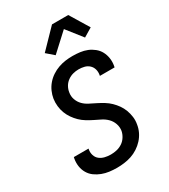

<svg xmlns="http://www.w3.org/2000/svg" viewBox="-234 -1091 1068 1210"><g transform="rotate(-30 300.0 -486.0)"><path d="M251 8Q223 8 196 4.5Q169 1 144 -8.5Q119 -18 97.5 -33.5Q76 -49 62.5 -72Q49 -95 45 -122Q41 -149 46 -177L48 -187H155L154 -182Q150 -160 156.5 -139.5Q163 -119 179 -106.5Q195 -94 216 -89Q237 -84 259 -84Q281 -84 302.5 -89Q324 -94 343 -106.5Q362 -119 374.5 -139Q387 -159 391 -180Q395 -207 386 -232Q377 -257 359 -275Q341 -293 318 -304.5Q295 -316 272.5 -327Q250 -338 228 -351.5Q206 -365 188 -382.5Q170 -400 155.5 -421Q141 -442 132 -465.5Q123 -489 120 -516Q117 -543 121 -570Q125 -595 136 -620Q147 -645 165 -666Q183 -687 206.5 -702.5Q230 -718 255.5 -727Q281 -736 306.5 -739.5Q332 -743 358 -743Q386 -743 413 -739.5Q440 -736 463.5 -726.5Q487 -717 507.5 -700.5Q528 -684 540 -661.5Q552 -639 556 -612Q560 -585 555 -558L553 -548H446L447 -553Q451 -575 445.5 -594.5Q440 -614 425.5 -627.5Q411 -641 391 -646Q371 -651 350 -651Q329 -651 308.5 -645.5Q288 -640 270 -627Q252 -614 241 -595Q230 -576 227 -555Q222 -528 231 -503Q240 -478 257.5 -460.5Q275 -443 298 -431.5Q321 -420 344 -408.5Q367 -397 389 -383.5Q411 -370 429 -352.5Q447 -335 461.5 -314.5Q476 -294 485 -270Q494 -246 497.5 -219.5Q501 -193 496 -166Q492 -139 480 -114Q468 -89 449 -68Q430 -47 406 -31.5Q382 -16 356.5 -7.5Q331 1 304 4.5Q277 8 251 8ZM270 -800 217 -846 347 -980H465L549 -842L486 -804L397 -917Z"/></g></svg>

Font: Iosevka SmBd Ex Obl
Style: Regular
Weight: 600
Width: 7
Italic angle: -9°
Monospace: yes
Designer: Belleve Invis
Foundry: Belleve Invis
Version: Version 32.5.0; ttfautohint (v1.8.4)